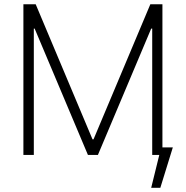

<svg xmlns="http://www.w3.org/2000/svg" viewBox="-20 -727 873 901"><path d="M147.5 -707 414.1 -73.2H418.9L685.5 -707H742.2V-35.2H791L732.4 154.3H689.5L727.5 0H694.3V-592.8H689.5L439.5 0H392.6L142.6 -592.8H138.7V0H89.8V-707Z"/></svg>

Font: Pretendard ExtraLight
Style: Regular
Weight: 200
Designer: Base glyphs from Inter by Rasmus Andersson; Hangeul glyphs from Noto Sans CJK(Source Han Sans) by Jang Soo-young and Kan
Foundry: Kil Hyung-jin
Version: Version 1.309